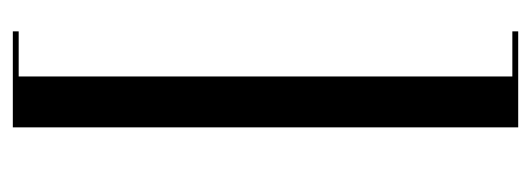

<svg xmlns="http://www.w3.org/2000/svg" viewBox="-278 -384 809 292"><g transform="rotate(90 126.0 -238.5)"><path d="M174.2 146H28.2V137.1H96.8V-613.7H28.2V-622.6H174.2Z"/></g></svg>

Font: Playfair 144pt
Style: Regular
Weight: 400
Designer: Claus Eggers Sørensen
Foundry: Claus Eggers Sørensen
Version: Version 2.001;gftools[0.9.30]